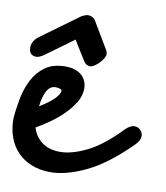

<svg xmlns="http://www.w3.org/2000/svg" viewBox="-124 -691 706 815"><g transform="rotate(10 228.5 -283.0)"><path d="M11 -186Q22 -192 32 -197.5Q42 -203 52 -208Q50 -197 49.5 -185Q49 -173 48 -162ZM108 -300Q94 -300 84.5 -292.5Q75 -285 68.5 -272Q62 -259 58 -242.5Q54 -226 52 -208Q132 -257 135 -290Q133 -295 125 -297.5Q117 -300 108 -300ZM208 -252Q190 -221 152 -186.5Q114 -152 53 -117Q64 -79 94.5 -56Q125 -33 173 -33Q223 -33 287.5 -64.5Q352 -96 427 -174Q448 -195 466 -195Q483 -195 493 -183Q503 -171 503 -159Q503 -140 483 -120Q385 -22 300 18.5Q215 59 148 59Q102 59 66 44.5Q30 30 5 4Q-20 -22 -33 -58Q-46 -94 -46 -137Q-43 -178 -34.5 -223.5Q-26 -269 -6.5 -307Q13 -345 46.5 -369.5Q80 -394 134 -394Q179 -394 203.5 -372Q228 -350 228 -314Q228 -300 223.5 -284.5Q219 -269 209 -252ZM37 -427Q28 -421 19.5 -417Q11 -413 4 -413Q-28 -413 -28 -448Q-28 -476 0 -497L162 -615Q179 -625 192 -625Q207 -625 220 -612L292 -491Q295 -485 295.5 -480.5Q296 -476 296 -474Q296 -467 289.5 -456.5Q283 -446 274 -436.5Q265 -427 254.5 -420Q244 -413 236 -413Q217 -413 207 -431Q199 -443 193 -453Q187 -463 181.5 -472Q176 -481 169.5 -491Q163 -501 156 -514Z"/></g></svg>

Font: Discipuli Britannica Bold
Style: Regular
Weight: 700
Designer: Peter Wiegel
Foundry: Peter Wiegel
Version: Version 0.001 2009